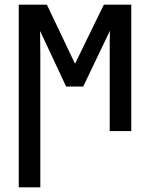

<svg xmlns="http://www.w3.org/2000/svg" viewBox="-20 -559 640 819"><path d="M60 240V-539H180L300 -287L423 -539H540V0H448V-335Q448 -357 448 -382Q448 -407 449 -428L335 -190H262L151 -427Q151 -405 151.5 -378.5Q152 -352 152 -328V240Z"/></svg>

Font: Noto Sans Mono Medium
Style: Regular
Weight: 500
Designer: Monotype Design Team
Foundry: Monotype Imaging Inc.
Version: Version 2.014